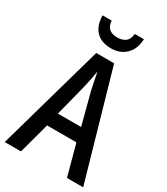

<svg xmlns="http://www.w3.org/2000/svg" viewBox="-223 -1020 973 1117"><g transform="rotate(30 263.5 -461.5)"><path d="M418 0 362 -207H165L109 0H0L202 -715H322L527 0ZM285 -512Q280 -538 273 -570.5Q266 -603 262 -626Q258 -600 252 -569.5Q246 -539 240 -513L185 -298H341ZM402 -923Q400 -858 362 -819.5Q324 -781 261 -781Q197 -781 161.5 -817.5Q126 -854 124 -923H185Q189 -885 208.5 -869.5Q228 -854 263 -854Q295 -854 316 -869.5Q337 -885 341 -923Z"/></g></svg>

Font: Noto Sans Georgian Condensed Medium
Style: Regular
Weight: 500
Width: 3
Designer: Monotype Design Team, Akaki Razmadze
Foundry: Google LLC
Version: Version 2.005; ttfautohint (v1.8.4.7-5d5b)